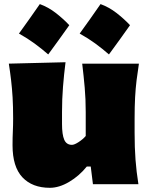

<svg xmlns="http://www.w3.org/2000/svg" viewBox="-20 -896 730 934"><path d="M222.7 17.6Q137.2 17.6 89.1 -33.4Q41 -84.5 41 -189.5Q41 -228 42.5 -257.3Q43.9 -286.6 43.9 -319.8Q43.9 -377.4 41.3 -422.1Q38.6 -466.8 33.9 -506.3Q29.3 -545.9 22.9 -586.4L298.8 -593.3Q291 -532.2 286.4 -472.9Q281.7 -413.6 281.7 -351.1V-293Q281.7 -241.2 292.5 -216.3Q303.2 -191.4 330.1 -191.4Q341.8 -191.4 362.8 -205.1Q383.8 -218.8 397 -234.4V-351.1Q397 -413.6 392.1 -469.5Q387.2 -525.4 379.9 -586.4H655.8Q649.4 -545.9 644.5 -506.3Q639.6 -466.8 637.2 -422.1Q634.8 -377.4 634.8 -319.8V-250.5Q634.8 -177.2 639.2 -119.1Q643.6 -61 653.3 0H432.1L421.4 -85.9H402.3Q365.2 -40 316.4 -11.2Q267.6 17.6 222.7 17.6ZM469.1 -876.1Q510.5 -861 546.5 -833.1Q582.5 -805.2 612.5 -773.5Q587.8 -738.6 562.3 -703.1Q536.8 -667.7 510 -631.2Q478.8 -658.5 443.9 -684.1Q409 -709.6 367.6 -732.7Q420.8 -806.2 469.1 -876.1ZM173.7 -876.1Q215.1 -861 251.1 -833.1Q287.1 -805.2 317.1 -773.5Q292.4 -738.6 266.9 -703.1Q241.4 -667.7 214.5 -631.2Q183.4 -658.5 148.5 -684.1Q113.6 -709.6 72.2 -732.7Q125.4 -806.2 173.7 -876.1Z"/></svg>

Font: Pinar Black
Style: Regular
Weight: 900
Designer: Amin Abedi
Version: Version 3.000